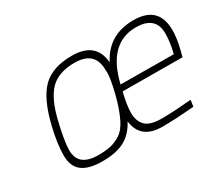

<svg xmlns="http://www.w3.org/2000/svg" viewBox="-99 -716 1055 931"><g transform="rotate(-30 428.0 -250.0)"><path d="M734 -34 763 -36 758 0Q650 9 580 9Q459 9 446 -98Q417 -42 370 -16.5Q323 9 246 9Q169 9 132 -19.5Q95 -48 95 -110Q95 -172 116 -261Q148 -396 204.5 -452.5Q261 -509 370 -509Q505 -509 514 -389Q575 -509 715.5 -509Q856 -509 856 -372Q856 -328 841 -268L832 -234L498 -236Q481 -168 481 -123.5Q481 -79 506.5 -53Q532 -27 595.5 -27Q659 -27 734 -34ZM416 -116Q442 -168 460.5 -243Q479 -318 479 -351.5Q479 -385 474 -404Q456 -473 365.5 -473Q275 -473 228.5 -426Q182 -379 156.5 -272.5Q131 -166 131 -118.5Q131 -71 159.5 -49Q188 -27 242.5 -27Q297 -27 328 -38Q359 -49 379 -66Q399 -83 416 -116ZM803 -268Q818 -328 818 -376Q818 -473 708 -473Q554 -473 506 -270Z"/></g></svg>

Font: TitilliumWebThinItalic
Style: Thin Italic
Weight: 200
Italic angle: -13°
Version: Version 1.001;PS 57.000;hotconv 1.0.70;makeotf.lib2.5.55311